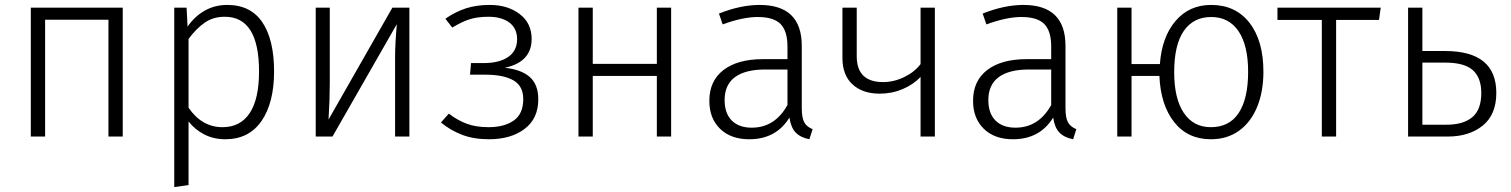

<svg xmlns="http://www.w3.org/2000/svg" viewBox="-20 -554 6129 779"><path d="M420 -474H163V0H105V-523H478V0H420Z M1092 -264Q1092 -137 1041 -63Q990 11 894 11Q847 11 809 -8.5Q771 -28 745 -61V197L687 205V-523H737L741 -446Q770 -488 811 -511Q852 -534 902 -534Q997 -534 1044.5 -463.5Q1092 -393 1092 -264ZM1031 -264Q1031 -486 892 -486Q845 -486 810.5 -462Q776 -438 745 -396V-117Q799 -38 883 -38Q955 -38 993 -95Q1031 -152 1031 -264Z M1641 0H1583V-324Q1583 -376 1590 -456L1329 0H1261V-523H1318V-216Q1318 -149 1313 -69L1572 -523H1641Z M2137 -396Q2137 -302 2028 -279Q2095 -272 2129.5 -241.5Q2164 -211 2164 -151Q2164 -73 2108.5 -31Q2053 11 1964 11Q1902 11 1855 -7Q1808 -25 1769 -57L1801 -93Q1836 -66 1873.5 -52Q1911 -38 1962 -38Q2026 -38 2064.5 -65Q2103 -92 2103 -152Q2103 -205 2063 -228Q2023 -251 1949 -251H1887L1891 -298H1941Q2006 -298 2042 -323Q2078 -348 2078 -395Q2078 -439 2046.5 -462.5Q2015 -486 1962 -486Q1917 -486 1884.5 -475.5Q1852 -465 1815 -442L1787 -478Q1827 -506 1870 -520Q1913 -534 1967 -534Q2040 -534 2088.5 -497Q2137 -460 2137 -396Z M2645 -246H2385V0H2327V-523H2385V-295H2645V-523H2703V0H2645Z M3277 -30 3264 11Q3228 4 3208.5 -16Q3189 -36 3183 -77Q3129 11 3020 11Q2945 11 2901.5 -31.5Q2858 -74 2858 -145Q2858 -226 2915.5 -270Q2973 -314 3075 -314H3175V-365Q3175 -428 3147 -456.5Q3119 -485 3054 -485Q2994 -485 2912 -455L2897 -499Q2985 -534 3062 -534Q3233 -534 3233 -368V-116Q3233 -75 3243.5 -57Q3254 -39 3277 -30ZM3175 -128V-272H3084Q3004 -272 2962 -241Q2920 -210 2920 -148Q2920 -94 2949 -65Q2978 -36 3030 -36Q3124 -36 3175 -128Z M3773 -523V0H3715V-242Q3686 -211 3642.5 -192.5Q3599 -174 3549 -174Q3480 -174 3439 -211.5Q3398 -249 3398 -319V-523H3456V-326Q3456 -221 3563 -221Q3607 -221 3649 -241.5Q3691 -262 3715 -294V-523Z M4347 -30 4334 11Q4298 4 4278.5 -16Q4259 -36 4253 -77Q4199 11 4090 11Q4015 11 3971.5 -31.5Q3928 -74 3928 -145Q3928 -226 3985.5 -270Q4043 -314 4145 -314H4245V-365Q4245 -428 4217 -456.5Q4189 -485 4124 -485Q4064 -485 3982 -455L3967 -499Q4055 -534 4132 -534Q4303 -534 4303 -368V-116Q4303 -75 4313.5 -57Q4324 -39 4347 -30ZM4245 -128V-272H4154Q4074 -272 4032 -241Q3990 -210 3990 -148Q3990 -94 4019 -65Q4048 -36 4100 -36Q4194 -36 4245 -128Z M5106 -263Q5106 -182 5080.5 -120Q5055 -58 5007 -23.5Q4959 11 4893 11Q4799 11 4744 -58.5Q4689 -128 4684 -246H4571V0H4513V-523H4571V-294H4686Q4694 -404 4749.5 -469Q4805 -534 4894 -534Q4993 -534 5049.5 -461.5Q5106 -389 5106 -263ZM5044 -263Q5044 -370 5005 -427.5Q4966 -485 4894 -485Q4822 -485 4783 -428.5Q4744 -372 4744 -261Q4744 -154 4783 -96Q4822 -38 4893 -38Q4968 -38 5006 -96Q5044 -154 5044 -263Z M5575 -473H5401V0H5343V-473H5163V-523H5582Z M6051 -177Q6051 -89 5996 -44.5Q5941 0 5854 0H5693V-523H5751V-347H5843Q6051 -347 6051 -177ZM5990 -177Q5990 -238 5956 -269Q5922 -300 5843 -300H5751V-48H5849Q5917 -48 5953.5 -78.5Q5990 -109 5990 -177Z"/></svg>

Font: Fira Sans Light
Style: Regular
Weight: 300
Designer: bBox Type GmbH & Carrois Corporate GbR & Edenspiekermann AG
Foundry: bBox Type GmbH & Carrois Corporate GbR & Edenspiekermann AG
Version: Version 4.301